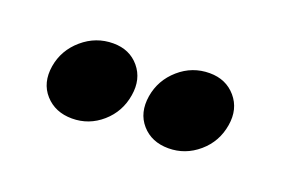

<svg xmlns="http://www.w3.org/2000/svg" viewBox="-42 -855 564 385"><g transform="rotate(20 240.0 -663.0)"><path d="M126 -573Q90 -573 68.5 -597Q47 -621 53 -658Q59 -694 87.5 -718.5Q116 -743 153 -743Q188 -743 208.5 -718.5Q229 -694 223 -658Q217 -621 189.5 -597Q162 -573 126 -573ZM328 -583Q292 -583 271 -607Q250 -631 256 -668Q262 -704 290 -728.5Q318 -753 355 -753Q390 -753 411 -728.5Q432 -704 426 -668Q420 -631 392 -607Q364 -583 328 -583Z"/></g></svg>

Font: Winky Sans
Style: Bold Italic
Weight: 700
Italic angle: -8.97852°
Designer: Simon Atzbach
Foundry: typofactur
Version: Version 1.205